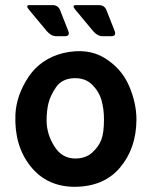

<svg xmlns="http://www.w3.org/2000/svg" viewBox="-20 -715 589 751"><path d="M270.7 15.7Q162.7 15 99 -65.2Q35.3 -145.3 40.3 -266.7Q43.7 -342.3 91.5 -414Q139.3 -485.7 228.3 -507.7Q323.7 -529 389.7 -487.8Q455.7 -446.7 484.7 -379.5Q513.7 -312.3 513.7 -246.7Q513 -134.7 449.5 -59.5Q386 15.7 270.7 15.7ZM273.7 -95Q315.3 -95 340.5 -118Q365.7 -141 376.2 -168Q386.7 -195 386.7 -248Q386.7 -288 377.2 -322.3Q367.7 -356.7 340 -384.2Q312.3 -411.7 265.7 -409Q221 -406 198.8 -373.3Q176.7 -340.7 169.5 -311.2Q162.3 -281.7 162.3 -244Q162.3 -191 192.2 -143.2Q222 -95.3 273.7 -95ZM163 -593.3 95 -675Q77.3 -695 96 -695H185.7Q208.3 -695 216 -673L247.3 -593.3Q254.7 -573.3 232.7 -573.3H200.7Q180.3 -573.3 163 -593.3ZM344.3 -593.3 276.3 -675Q258.7 -695 277.3 -695H367Q389.7 -695 397.3 -673L428.7 -593.3Q436 -573.3 414 -573.3H382Q361.7 -573.3 344.3 -593.3Z"/></svg>

Font: Vivano Light
Style: Regular
Weight: 300
Designer: Joe Prince, Josias Burgherr
Version: Version 2.064;September 19, 2022;FontCreator 14.0.0.2877 64-